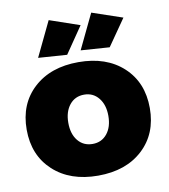

<svg xmlns="http://www.w3.org/2000/svg" viewBox="-86 -849 816 929"><g transform="rotate(-10 321.5 -384.5)"><path d="M215.8 -775.9 363.8 -725.1 274.9 -595.2 133.8 -605ZM424.8 -775.9 574.2 -725.1 483.9 -595.2 342.8 -605ZM624 -272Q624 -146 541.5 -69.6Q459 6.8 321.8 6.8Q184.6 6.8 101.8 -69.6Q19 -146 19 -272Q19 -398.4 101.8 -474.6Q184.6 -550.8 321.8 -550.8Q459 -550.8 541.5 -474.6Q624 -398.4 624 -272ZM321.8 -391.1Q276.9 -391.1 250 -357.7Q223.1 -324.2 223.1 -270Q223.1 -214.8 250 -181.9Q276.9 -148.9 321.8 -148.9Q366.2 -148.9 393.1 -182.1Q419.9 -215.3 419.9 -270Q419.9 -324.2 392.8 -357.7Q365.7 -391.1 321.8 -391.1Z"/></g></svg>

Font: Montserrat-Arabic ExtraBold
Style: Regular
Weight: 800
Designer: Mohamed Gaber
Foundry: Kief Type Foundry
Version: Version 5.008;PS 005.008;hotconv 1.0.88;makeotf.lib2.5.64775